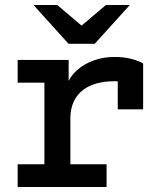

<svg xmlns="http://www.w3.org/2000/svg" viewBox="-20 -752 656 772"><path d="M51 0V-91.5H158.5V-419.5H51V-511H256V-397.5L250 -412.5Q261.5 -445 289.8 -470Q318 -495 357 -509Q396 -523 440.5 -523Q479 -523 508 -515.2Q537 -507.5 555.5 -497V-312.5H453.5V-466.5L494.5 -420Q480.5 -423 467.2 -424.2Q454 -425.5 443 -425.5Q384 -425.5 344 -407.8Q304 -390 283.5 -356.5Q263 -323 263 -276.5V-91.5H408.5V0ZM255.5 -576 114.5 -732H210L308 -649L406 -732H502L361 -576Z"/></svg>

Font: Overpass Mono Light SemiBold
Style: Regular
Weight: 600
Monospace: yes
Version: Version 4.000